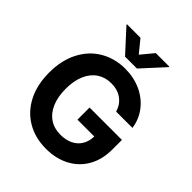

<svg xmlns="http://www.w3.org/2000/svg" viewBox="-252 -1077 1237 1237"><g transform="rotate(45 366.0 -458.5)"><path d="M378.9 -586.9Q324.2 -586.9 282.7 -559.6Q241.2 -532.2 218.3 -479.7Q195.3 -427.2 195.3 -354.5Q195.3 -280.8 218 -228Q240.7 -175.3 282.2 -147.7Q323.7 -120.1 379.9 -120.1Q429.7 -120.1 466.1 -137.9Q502.4 -155.8 522.2 -189Q542 -222.2 543 -266.6H389.6V-377H684.6V-289.1Q684.6 -197.8 645.8 -130.1Q606.9 -62.5 537.6 -26.4Q468.3 9.8 378.9 9.8Q280.3 9.8 204.8 -34.4Q129.4 -78.6 87.6 -160.4Q45.9 -242.2 45.9 -352.5Q45.9 -464.4 88.9 -546.9Q131.8 -629.4 207 -673.1Q282.2 -716.8 376 -716.8Q454.6 -716.8 519.8 -686.8Q585 -656.7 626.5 -602.8Q668 -548.8 677.7 -479.5H529.3Q514.6 -529.8 475.3 -558.3Q436 -586.9 378.9 -586.9ZM373 -841.8 443.4 -926.8H566.4V-921.9L427.7 -770.5H319.3L180.7 -921.9V-926.8H303.7Z"/></g></svg>

Font: Pretendard GOV
Style: Bold
Weight: 700
Designer: Base glyphs from Inter by Rasmus Andersson; Hangeul glyphs from Noto Sans CJK(Source Han Sans) by Jang Soo-young and Kan
Foundry: Kil Hyung-jin
Version: Version 1.309